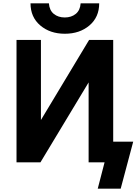

<svg xmlns="http://www.w3.org/2000/svg" viewBox="-20 -972 823 1152"><path d="M659.2 -122.1H779.3L704.1 160.2H566.4L607.4 2H588.9H511.7V-477.5L222.7 2H79.1V-732.4H225.6V-252L514.6 -732.4H659.2ZM163.1 -952.1H273.4Q276.4 -910.2 302.7 -888.7Q329.1 -867.2 368.7 -867.2Q408.2 -867.2 434.6 -888.7Q460.9 -910.2 463.9 -952.1H575.2Q575.2 -869.1 516.6 -819.3Q458 -769.5 369.1 -769.5Q280.3 -769.5 221.7 -819.3Q163.1 -869.1 163.1 -952.1Z"/></svg>

Font: Nasu
Style: Bold
Weight: 700
Designer: Ryoko NISHIZUKA (kana &amp; ideographs); Paul D. Hunt (Latin, Greek &amp; Cyrillic); Wenlong ZHANG (bopomofo); Sandoll C
Version: Version 2014.1215